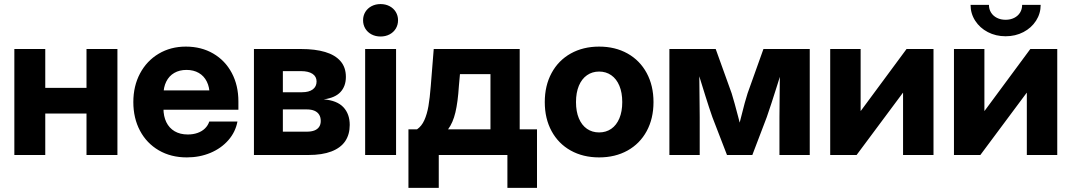

<svg xmlns="http://www.w3.org/2000/svg" viewBox="-20 -754 5213 934"><path d="M442.5 -201.7H158.1V-326.7H442.5ZM200.2 0H49.8V-515.6H200.2ZM551.2 0H400.8V-515.6H551.2Z M628.6 -257.4Q628.6 -335.4 661.2 -396.7Q693.8 -458.1 752 -492.7Q810.2 -527.3 884 -527.3Q959.2 -527.3 1017.3 -493.5Q1075.4 -459.6 1107.6 -399Q1139.7 -338.5 1139.7 -260.6V-220.1H680.8V-314.3H1067.9L999.7 -292.9Q999.7 -329.7 986 -357.1Q972.4 -384.6 947 -399.2Q921.7 -413.9 887.2 -413.9Q852.9 -413.9 827.7 -399.2Q802.4 -384.6 788.8 -357.1Q775.1 -329.7 775.1 -292.9V-227Q775.1 -188.5 789 -159.8Q802.9 -131.1 829.6 -115.4Q856.3 -99.8 893.4 -99.8Q919.9 -99.8 941.4 -107.5Q962.9 -115.2 977.3 -129.4Q991.8 -143.7 998.1 -162.8H1135.1Q1125.6 -111.9 1091 -72.3Q1056.4 -32.6 1003.8 -10.4Q951.1 11.7 888.7 11.7Q811.5 11.7 752.4 -22.7Q693.4 -57.1 661 -118.2Q628.6 -179.3 628.6 -257.4Z M1215.3 -515.6H1444.2Q1513.1 -515.6 1561.7 -501.1Q1610.4 -486.6 1636.5 -456.4Q1662.6 -426.3 1662.6 -379.9Q1662.6 -334.6 1636.2 -306.2Q1609.8 -277.8 1554.6 -270.7Q1619.6 -265.4 1650.5 -232.4Q1681.3 -199.4 1681.3 -146.3Q1681.3 -99.9 1659.3 -67.2Q1637.2 -34.6 1592.3 -17.3Q1547.5 0 1480.2 0H1215.3ZM1473.1 -113.5Q1494.5 -113.5 1509.5 -119.3Q1524.4 -125.1 1532.4 -136.8Q1540.3 -148.5 1540.3 -165.6Q1540.3 -183.7 1532.4 -196.3Q1524.4 -209 1509.5 -215.3Q1494.5 -221.7 1473.1 -221.7H1356V-113.5ZM1449.3 -305.3Q1483 -305.3 1501.5 -319.1Q1520 -332.9 1520 -357.6Q1520 -381.7 1500.1 -394.9Q1480.2 -408 1444.2 -408H1356V-305.3Z M1756.3 -515.6H1906.7V0H1756.3ZM1746.2 -655.4Q1746.2 -677.7 1757.1 -695.8Q1768.1 -713.8 1787.5 -724Q1807 -734.2 1831.2 -734.2Q1855.5 -734.2 1875 -724Q1894.4 -713.8 1905.4 -695.8Q1916.3 -677.7 1916.3 -655.4Q1916.3 -633.1 1905.4 -614.9Q1894.4 -596.8 1875 -586.6Q1855.5 -576.4 1831.2 -576.4Q1807 -576.4 1787.5 -586.6Q1768.1 -596.8 1757.1 -614.9Q1746.2 -633.1 1746.2 -655.4Z M1966.9 -125H2008.9Q2031.2 -140.3 2044.3 -169.5Q2057.4 -198.6 2064.2 -237.8Q2070.9 -277 2075.5 -335.5L2089.9 -515.6H2508.1V-125H2592.3V159.8H2448.3V0H2114.4V159.8H1966.9ZM2365.9 -125V-393.3H2217.5L2212.3 -335.5Q2207.3 -257.4 2195.3 -207Q2183.3 -156.6 2159.7 -125Z M2630.1 -257.4Q2630.1 -337.5 2663.2 -398.7Q2696.3 -460 2756.4 -493.7Q2816.6 -527.3 2894.5 -527.3Q2972.8 -527.3 3032.8 -493.7Q3092.8 -460 3125.9 -398.7Q3159 -337.5 3159 -257.4Q3159 -177.2 3125.9 -116.2Q3092.8 -55.2 3032.8 -21.7Q2972.8 11.7 2894.5 11.7Q2816.3 11.7 2756.3 -21.7Q2696.3 -55.2 2663.2 -116.2Q2630.1 -177.2 2630.1 -257.4ZM3007 -257.4Q3007 -303.4 2993 -336.9Q2979 -370.4 2953.5 -388.1Q2928 -405.9 2894.5 -405.9Q2861 -405.9 2835.5 -388.1Q2810.1 -370.4 2796 -337Q2782 -303.6 2782 -257.4Q2782 -211.4 2796 -178.1Q2810.1 -144.8 2835.4 -127.3Q2860.8 -109.8 2894.5 -109.8Q2928.2 -109.8 2953.6 -127.4Q2979 -145 2993 -178.3Q3007 -211.6 3007 -257.4Z M3236.3 -515.6H3461.6L3539.2 -300Q3552.5 -257.1 3571.6 -183.4Q3577.6 -161 3582.2 -141.8Q3586.7 -122.7 3591.9 -106.3H3564.5Q3569 -121.5 3574.4 -142.7Q3579.7 -163.9 3585.2 -184.9Q3604.4 -262.5 3616.7 -300L3693.8 -515.6H3919.1V0H3771.7V-184Q3771.7 -243.2 3773.2 -349.8Q3773.8 -380 3774.8 -449.4H3795.4L3761.8 -342.4Q3730.1 -241.7 3710.1 -184.4L3639.8 0H3516.5L3445.3 -184.4Q3429.5 -229.6 3411.9 -285.8Q3394.2 -342.1 3378.4 -393.6Q3365.6 -428.4 3358.5 -449.4H3380.7Q3381.6 -380 3382.2 -349.8Q3383.8 -243.2 3383.8 -184V0H3236.3Z M4373 0V-302.5H4372.1L4147 0H4018.6V-515.6H4166.6V-214.6H4167.5L4390 -515.6H4521.1V0Z M4975.1 0V-302.5H4974.2L4749 0H4620.6V-515.6H4768.7V-214.6H4769.6L4992.1 -515.6H5123.1V0ZM4701.4 -730.2H4790.8Q4790.8 -709.1 4801.2 -692.6Q4811.5 -676.2 4829.9 -667Q4848.2 -657.8 4871.9 -657.8Q4895.2 -657.8 4913.6 -667Q4931.9 -676.2 4942.1 -692.6Q4952.3 -709.1 4952.3 -730.2H5042.4Q5042.4 -688.2 5019.9 -653.2Q4997.4 -618.2 4958.5 -597.9Q4919.5 -577.6 4871.9 -577.6Q4824.2 -577.6 4785.3 -597.9Q4746.4 -618.2 4723.9 -653.2Q4701.4 -688.2 4701.4 -730.2Z"/></svg>

Font: Intratopia Thin
Style: Regular
Weight: 100
Designer: Rasmus Andersson
Foundry: rsms
Version: Version 3.000;Glyphs 3.2.3 (3260)